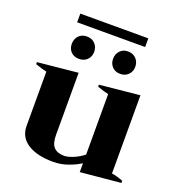

<svg xmlns="http://www.w3.org/2000/svg" viewBox="-148 -947 1000 1080"><g transform="rotate(20 352.0 -406.5)"><path d="M555 -774H148V-826H555ZM228 -718Q258 -718 276.5 -698.5Q295 -679 295 -650Q295 -622 276.5 -603Q258 -584 228 -584Q197 -584 179 -602.5Q161 -621 161 -650Q161 -679 179 -698.5Q197 -718 228 -718ZM474 -718Q504 -718 522.5 -698.5Q541 -679 541 -650Q541 -622 522.5 -603Q504 -584 474 -584Q444 -584 426 -603Q408 -622 408 -650Q408 -679 426 -698.5Q444 -718 474 -718ZM691 -23V-10L450 13V-40Q415 -18 373.5 -4Q332 10 289 10Q192 10 136 -26Q80 -62 80 -129V-454Q57 -458 12 -474V-486L253 -510V-139Q253 -86 274 -64.5Q295 -43 336 -43Q356 -43 388.5 -56Q421 -69 450 -92V-454Q429 -458 383 -474V-486L623 -510V-42Q652 -38 691 -23Z"/></g></svg>

Font: Trirong ExtraBold
Style: Regular
Weight: 800
Designer: Katatrad Team
Foundry: CadsonDemak
Version: Version 1.001